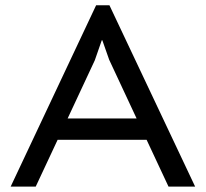

<svg xmlns="http://www.w3.org/2000/svg" viewBox="-20 -691 762 711"><path d="M19.5 0ZM19.5 0 335.9 -671.4H385.3L702.6 0H604L522.9 -173.3H193.4L112.3 0ZM384.3 -469.7 358.9 -542H356.9L331.1 -467.8L230.5 -252.4H485.8Z"/></svg>

Font: PT Astra Sans
Style: Regular
Weight: 400
Designer: A.Korolkova, I. Chaeva
Foundry: ParaType Ltd
Version: Version 1.001; ttfautohint (v1.6)